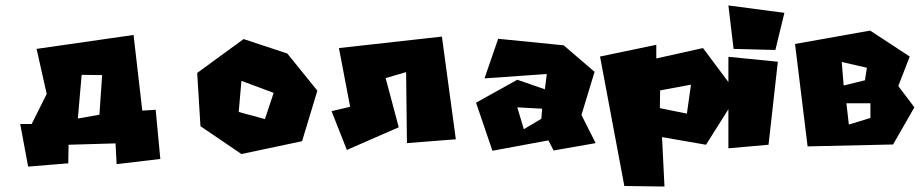

<svg xmlns="http://www.w3.org/2000/svg" viewBox="-20 -564 3368 703"><path d="M265 -130 279 -290 354 -289 344 -144ZM54 -110 83 46 230 34 231 -34 403 -39 407 37 567 18 550 -162 501 -159 469 -436 114 -385 151 -220 96 -110Z M950 -128 854 -154 864 -268 982 -224ZM702 -297 714 -102 864 0 1086 -47 1142 -232 1032 -368 872 -421Z M1194 -157 1250 -15 1440 -98 1392 -278 1467 -300 1470 -40 1649 -54 1598 -430 1221 -388 1262 -173Z M1898 -91 1874 -171 1965 -166 1962 -129ZM1754 -277 1982 -293 1975 -237 1874 -272 1723 -188 1783 -12 1988 -50 2007 -13 2161 -40 2109 -143 2157 -301 2044 -398 1804 -422Z M2495 -148 2396 -168 2397 -233 2510 -254ZM2177 -357 2266 117 2413 119 2404 -62 2565 -34 2681 -218 2554 -388 2383 -350V-400Z M2647 -356V-21L2794 -34L2828 -338ZM2647 -544 2666 -385 2819 -381 2852 -517Z M3088 -108 3079 -186H3167V-132ZM3069 -251 3062 -337 3154 -316 3147 -270ZM2891 -403 2937 -28 3250 -35 3328 -171 3269 -249 3311 -357 3166 -452Z"/></svg>

Font: Super Mario
Style: Regular
Weight: 400
Version: Version 1.0